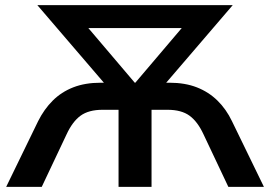

<svg xmlns="http://www.w3.org/2000/svg" viewBox="-20 -725 1048 745"><path d="M4 0 128 -255Q151 -301 184.5 -334.5Q218 -368 264 -386Q310 -404 370 -404H408V-375L125 -705H883L600 -375V-404H638Q698 -404 744 -386Q790 -368 824 -334.5Q858 -301 880 -255L1004 0H866L770 -203Q747 -253 715.5 -276Q684 -299 630 -299H568V0H440V-299H378Q324 -299 292.5 -276Q261 -253 238 -203L142 0ZM503 -404H505L714 -650V-616H294V-650Z"/></svg>

Font: NunitoSans3
Style: Bold
Weight: 700
Designer: Vernon Adams
Foundry: Vernon Adams
Version: Version 3.101;gftools[0.9.27]